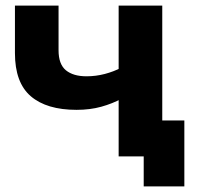

<svg xmlns="http://www.w3.org/2000/svg" viewBox="-20 -558 707 685"><path d="M253.2 -166.1Q146.6 -166.1 89.9 -214.6Q33.3 -263.2 33.3 -368.5V-537.9H188.9V-378.7Q188.9 -328.9 215.1 -307.3Q241.4 -285.8 288.5 -285.8Q321.9 -285.8 353.7 -294.1Q385.4 -302.4 413.7 -317L414.1 -206.1Q381.2 -188.3 341.3 -177.2Q301.4 -166.1 253.2 -166.1ZM403.3 0V-537.9H558.9V0ZM492.7 107V-35.9L527.8 0H403.3V-128.1H637.7V107Z"/></svg>

Font: Montserrat Alternates Thin
Style: Regular
Weight: 100
Designer: Julieta Ulanovsky
Foundry: Julieta Ulanovsky
Version: Version 9.000